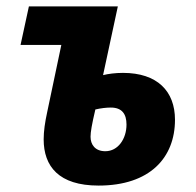

<svg xmlns="http://www.w3.org/2000/svg" viewBox="-20 -568 610 598"><path d="M287 10C447 10 525 -77 525 -195C525 -284 470 -341 363 -341C339 -341 317 -338 301 -334L347 -548H70L44 -428H171L127 -219C120 -187 116 -159 116 -134C116 -50 163 10 287 10ZM308 -97C276 -97 262 -118 262 -142C262 -157 266 -180 277 -227C294 -231 311 -233 325 -233C360 -233 374 -213 374 -180C374 -136 348 -97 308 -97Z"/></svg>

Font: Noto Sans Display SemiCondensed Extra
Style: Italic
Weight: 800
Width: 4
Italic angle: -12°
Designer: Monotype Design Team
Foundry: Monotype Imaging Inc.
Version: Version 1.900